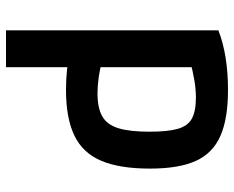

<svg xmlns="http://www.w3.org/2000/svg" viewBox="-90 -480 780 640"><g transform="rotate(90 300.0 -160.0)"><path d="M81 -498Q164 -530 280 -530Q376 -530 433.5 -504.5Q491 -479 516.5 -422.5Q542 -366 542 -270Q542 -169 516 -107.5Q490 -46 432 -18Q374 10 280 10Q244 10 211.5 6.5Q179 3 150 -4L171 -113Q210 -103 238 -99Q266 -95 291 -95Q340 -95 368 -111Q396 -127 407.5 -165Q419 -203 419 -268Q419 -329 409.5 -362.5Q400 -396 375.5 -409.5Q351 -423 305 -423Q278 -423 248 -418Q218 -413 176 -402L204 -467V210H81Z"/></g></svg>

Font: M PLUS Code Latin Expanded SemiBold
Style: Regular
Weight: 600
Width: 7
Designer: Coji Morishita
Foundry: UNDERFOREST DESIGN
Version: Version 1.002; ttfautohint (v1.8.3)